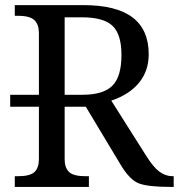

<svg xmlns="http://www.w3.org/2000/svg" viewBox="-20 -734 702 754"><path d="M554.2 -122.1Q582 -77.6 606 -59.8Q629.9 -42 658.2 -42H662.1V0H647.9Q561.5 0 525.1 -13.9Q488.8 -27.8 452.1 -89.8L316.9 -314.9H233.9V-108.9Q233.9 -75.2 251.2 -58.6Q268.6 -42 315.9 -42H329.1V0H38.1V-42H50.8Q98.1 -42 115.5 -58.6Q132.8 -75.2 132.8 -108.9V-314.9H20V-361.8H132.8V-604Q132.8 -637.2 115.5 -654.5Q98.1 -671.9 50.8 -671.9H38.1V-713.9H307.1Q436.5 -713.9 500.2 -665.8Q564 -617.7 564 -521Q564 -455.1 525.6 -408.7Q487.3 -362.3 417 -338.9ZM233.9 -361.8H304.2Q385.7 -361.8 421.4 -397.5Q457 -433.1 457 -518.1Q457 -599.1 421.9 -632.6Q386.7 -666 301.8 -666H233.9Z"/></svg>

Font: Noto Serif
Style: Regular
Weight: 400
Designer: Monotype Design team
Foundry: Monotype Imaging Inc.
Version: Version 1.02